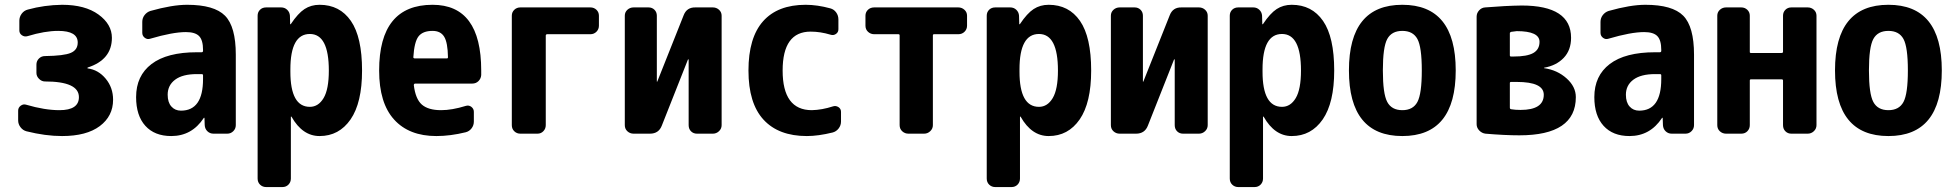

<svg xmlns="http://www.w3.org/2000/svg" viewBox="-20 -550 8040 790"><path d="M340.8 -268.6Q384.8 -262.7 415 -226.1Q445.3 -189.5 445.3 -139.6Q445.3 -72.3 390.6 -31.2Q335.9 9.8 235.4 9.8Q167 9.8 88.9 -9.8Q74.2 -13.7 64.5 -26.4Q54.7 -39.1 54.7 -54.7V-94.7Q54.7 -107.4 65.4 -115.2Q76.2 -123 87.9 -119.1Q164.1 -96.7 224.6 -96.7Q304.7 -96.7 304.7 -150.4Q304.7 -214.8 165 -214.8Q151.4 -214.8 140.6 -225.6Q129.9 -236.3 129.9 -250V-284.2Q129.9 -298.8 140.1 -309.1Q150.4 -319.3 165 -319.3Q243.2 -320.3 271.5 -332.5Q299.8 -344.7 299.8 -375Q299.8 -422.9 219.7 -422.9Q164.1 -422.9 93.8 -401.4Q81.1 -397.5 70.3 -404.8Q59.6 -412.1 59.6 -424.8V-464.8Q59.6 -480.5 69.3 -493.7Q79.1 -506.8 94.7 -510.7Q162.1 -529.3 235.4 -530.3Q330.1 -530.3 385.3 -490.2Q440.4 -450.2 440.4 -394.5Q440.4 -304.7 341.8 -272.5Q339.8 -272.5 339.8 -269.5Q339.8 -268.6 340.8 -268.6Z M815.4 -224.6V-240.2Q815.4 -245.1 809.6 -245.1H790Q731.4 -245.1 700.7 -222.2Q669.9 -199.2 669.9 -160.2Q669.9 -128.9 685.1 -111.8Q700.2 -94.7 724.6 -94.7Q815.4 -94.7 815.4 -224.6ZM750 -530.3Q861.3 -530.3 905.8 -485.4Q950.2 -440.4 950.2 -325.2V-35.2Q950.2 -20.5 939.9 -10.3Q929.7 0 915 0H858.4Q843.8 0 833.5 -9.8Q823.2 -19.5 822.3 -35.2L821.3 -64.5Q821.3 -65.4 820.3 -65.4Q818.4 -65.4 818.4 -64.5Q769.5 9.8 684.6 9.8Q616.2 9.8 578.1 -32.2Q540 -74.2 540 -150.4Q540 -238.3 603.5 -286.6Q667 -335 790 -335H809.6Q814.5 -335 815.4 -339.8V-344.7Q815.4 -384.8 799.3 -401.4Q783.2 -418 745.1 -418Q690.4 -418 597.7 -390.6Q585.9 -386.7 575.7 -394.5Q565.4 -402.3 565.4 -415V-460Q565.4 -475.6 574.7 -487.8Q584 -500 598.6 -504.9Q688.5 -530.3 750 -530.3Z M1254.9 -110.4Q1290 -110.4 1311.5 -146.5Q1333 -182.6 1333 -259.8Q1333 -410.2 1254.9 -410.2Q1174.8 -410.2 1174.8 -264.6V-254.9Q1174.8 -110.4 1254.9 -110.4ZM1294.9 -530.3Q1377.9 -530.3 1423.8 -463.9Q1469.7 -397.5 1469.7 -259.8Q1469.7 -127 1422.4 -58.6Q1375 9.8 1294.9 9.8Q1224.6 9.8 1179.7 -69.3Q1179.7 -70.3 1177.7 -70.3Q1176.8 -70.3 1176.8 -69.3V184.6Q1176.8 199.2 1167 209.5Q1157.2 219.7 1141.6 219.7H1075.2Q1060.5 219.7 1050.3 210Q1040 200.2 1040 184.6V-485.4Q1040 -500 1049.8 -509.8Q1059.6 -519.5 1075.2 -519.5H1136.7Q1151.4 -519.5 1161.6 -509.8Q1171.9 -500 1172.9 -485.4L1173.8 -451.2Q1173.8 -450.2 1174.8 -450.2Q1176.8 -450.2 1176.8 -451.2Q1206.1 -495.1 1232.9 -512.7Q1259.8 -530.3 1294.9 -530.3Z M1818.4 -309.6Q1823.2 -309.6 1823.2 -314.5Q1822.3 -375 1807.6 -398.9Q1793 -422.9 1759.8 -422.9Q1719.7 -422.9 1702.1 -400.4Q1684.6 -377.9 1680.7 -314.5Q1680.7 -310.5 1685.5 -309.6ZM1759.8 -530.3Q1960 -530.3 1960 -259.8V-241.2Q1959 -226.6 1948.7 -216.3Q1938.5 -206.1 1922.9 -206.1H1688.5Q1683.6 -206.1 1682.6 -200.2Q1689.5 -142.6 1715.8 -119.6Q1742.2 -96.7 1794.9 -96.7Q1839.8 -96.7 1896.5 -114.3Q1909.2 -118.2 1919.4 -110.4Q1929.7 -102.5 1929.7 -89.8V-49.8Q1929.7 -34.2 1920.4 -22Q1911.1 -9.8 1896.5 -5.9Q1833 9.8 1775.4 9.8Q1663.1 9.8 1601.6 -58.1Q1540 -126 1540 -259.8Q1540 -530.3 1759.8 -530.3Z M2409.2 -519.5Q2423.8 -519.5 2434.1 -509.8Q2444.3 -500 2444.3 -485.4V-444.3Q2444.3 -429.7 2434.1 -419.4Q2423.8 -409.2 2409.2 -409.2H2231.4Q2226.6 -409.2 2225.6 -404.3V-35.2Q2225.6 -20.5 2215.8 -10.3Q2206.1 0 2191.4 0H2121.1Q2106.4 0 2096.2 -9.8Q2085.9 -19.5 2085.9 -35.2V-485.4Q2085.9 -500 2096.2 -509.8Q2106.4 -519.5 2121.1 -519.5Z M2913.1 -519.5Q2927.7 -519.5 2938.5 -509.8Q2949.2 -500 2949.2 -485.4V-35.2Q2949.2 -20.5 2938.5 -10.3Q2927.7 0 2913.1 0H2847.7Q2833 0 2823.2 -9.8Q2813.5 -19.5 2813.5 -35.2V-304.7Q2813.5 -305.7 2812 -305.7Q2810.5 -305.7 2810.5 -304.7L2703.1 -33.2Q2690.4 0 2654.3 0H2586.9Q2572.3 0 2561.5 -9.8Q2550.8 -19.5 2550.8 -35.2V-485.4Q2550.8 -500 2561.5 -509.8Q2572.3 -519.5 2586.9 -519.5H2648.4Q2663.1 -519.5 2672.9 -509.8Q2682.6 -500 2682.6 -485.4V-214.8Q2682.6 -213.9 2683.6 -213.9Q2684.6 -213.9 2684.6 -214.8L2793 -487.3Q2805.7 -520.5 2841.8 -519.5Z M3407.2 -112.3Q3418.9 -116.2 3429.7 -109.4Q3440.4 -102.5 3440.4 -89.8V-49.8Q3440.4 -34.2 3430.7 -21.5Q3420.9 -8.8 3406.2 -4.9Q3346.7 9.8 3299.8 9.8Q3183.6 9.8 3121.6 -57.6Q3059.6 -125 3059.6 -259.8Q3059.6 -394.5 3119.6 -462.4Q3179.7 -530.3 3294.9 -530.3Q3342.8 -530.3 3396.5 -515.6Q3411.1 -511.7 3420.4 -499Q3429.7 -486.3 3429.7 -469.7V-429.7Q3429.7 -417 3419.4 -410.2Q3409.2 -403.3 3397.5 -407.2Q3355.5 -419.9 3315.4 -419.9Q3200.2 -419.9 3200.2 -259.8Q3200.2 -96.7 3320.3 -96.7Q3362.3 -97.7 3407.2 -112.3Z M3922.9 -519.5Q3937.5 -519.5 3948.2 -509.8Q3959 -500 3959 -485.4V-444.3Q3959 -429.7 3948.7 -419.4Q3938.5 -409.2 3922.9 -409.2H3823.2Q3818.4 -409.2 3818.4 -404.3V-35.2Q3818.4 -20.5 3807.6 -10.3Q3796.9 0 3782.2 0H3717.8Q3703.1 0 3692.4 -9.8Q3681.6 -19.5 3681.6 -35.2V-404.3Q3681.6 -409.2 3676.8 -409.2H3577.1Q3562.5 -409.2 3551.8 -418.9Q3541 -428.7 3541 -444.3V-485.4Q3541 -500 3551.3 -509.8Q3561.5 -519.5 3577.1 -519.5Z M4254.9 -110.4Q4290 -110.4 4311.5 -146.5Q4333 -182.6 4333 -259.8Q4333 -410.2 4254.9 -410.2Q4174.8 -410.2 4174.8 -264.6V-254.9Q4174.8 -110.4 4254.9 -110.4ZM4294.9 -530.3Q4377.9 -530.3 4423.8 -463.9Q4469.7 -397.5 4469.7 -259.8Q4469.7 -127 4422.4 -58.6Q4375 9.8 4294.9 9.8Q4224.6 9.8 4179.7 -69.3Q4179.7 -70.3 4177.7 -70.3Q4176.8 -70.3 4176.8 -69.3V184.6Q4176.8 199.2 4167 209.5Q4157.2 219.7 4141.6 219.7H4075.2Q4060.5 219.7 4050.3 210Q4040 200.2 4040 184.6V-485.4Q4040 -500 4049.8 -509.8Q4059.6 -519.5 4075.2 -519.5H4136.7Q4151.4 -519.5 4161.6 -509.8Q4171.9 -500 4172.9 -485.4L4173.8 -451.2Q4173.8 -450.2 4174.8 -450.2Q4176.8 -450.2 4176.8 -451.2Q4206.1 -495.1 4232.9 -512.7Q4259.8 -530.3 4294.9 -530.3Z M4913.1 -519.5Q4927.7 -519.5 4938.5 -509.8Q4949.2 -500 4949.2 -485.4V-35.2Q4949.2 -20.5 4938.5 -10.3Q4927.7 0 4913.1 0H4847.7Q4833 0 4823.2 -9.8Q4813.5 -19.5 4813.5 -35.2V-304.7Q4813.5 -305.7 4812 -305.7Q4810.5 -305.7 4810.5 -304.7L4703.1 -33.2Q4690.4 0 4654.3 0H4586.9Q4572.3 0 4561.5 -9.8Q4550.8 -19.5 4550.8 -35.2V-485.4Q4550.8 -500 4561.5 -509.8Q4572.3 -519.5 4586.9 -519.5H4648.4Q4663.1 -519.5 4672.9 -509.8Q4682.6 -500 4682.6 -485.4V-214.8Q4682.6 -213.9 4683.6 -213.9Q4684.6 -213.9 4684.6 -214.8L4793 -487.3Q4805.7 -520.5 4841.8 -519.5Z M5254.9 -110.4Q5290 -110.4 5311.5 -146.5Q5333 -182.6 5333 -259.8Q5333 -410.2 5254.9 -410.2Q5174.8 -410.2 5174.8 -264.6V-254.9Q5174.8 -110.4 5254.9 -110.4ZM5294.9 -530.3Q5377.9 -530.3 5423.8 -463.9Q5469.7 -397.5 5469.7 -259.8Q5469.7 -127 5422.4 -58.6Q5375 9.8 5294.9 9.8Q5224.6 9.8 5179.7 -69.3Q5179.7 -70.3 5177.7 -70.3Q5176.8 -70.3 5176.8 -69.3V184.6Q5176.8 199.2 5167 209.5Q5157.2 219.7 5141.6 219.7H5075.2Q5060.5 219.7 5050.3 210Q5040 200.2 5040 184.6V-485.4Q5040 -500 5049.8 -509.8Q5059.6 -519.5 5075.2 -519.5H5136.7Q5151.4 -519.5 5161.6 -509.8Q5171.9 -500 5172.9 -485.4L5173.8 -451.2Q5173.8 -450.2 5174.8 -450.2Q5176.8 -450.2 5176.8 -451.2Q5206.1 -495.1 5232.9 -512.7Q5259.8 -530.3 5294.9 -530.3Z M5688 -130.4Q5706.1 -96.7 5750 -96.7Q5793.9 -96.7 5812 -130.4Q5830.1 -164.1 5830.1 -260.3Q5830.1 -356.4 5812 -389.6Q5793.9 -422.9 5750 -422.9Q5706.1 -422.9 5688 -389.6Q5669.9 -356.4 5669.9 -260.3Q5669.9 -164.1 5688 -130.4ZM5530.3 -260.3Q5530.3 -530.3 5750 -530.3Q5969.7 -530.3 5969.7 -260.3Q5969.7 9.8 5750 9.8Q5530.3 9.8 5530.3 -260.3Z M6236.3 -97.7Q6332 -97.7 6332 -160.2Q6332 -212.9 6220.7 -212.9H6197.3Q6192.4 -212.9 6192.4 -208V-107.4Q6192.4 -101.6 6197.3 -100.6Q6213.9 -97.7 6236.3 -97.7ZM6192.4 -413.1V-322.3Q6192.4 -317.4 6197.3 -317.4H6207Q6263.7 -317.4 6289.1 -332Q6314.5 -346.7 6314.5 -377.9Q6314.5 -421.9 6220.7 -421.9Q6217.8 -421.9 6197.3 -418.9Q6192.4 -417 6192.4 -413.1ZM6334 -269.5Q6387.7 -261.7 6425.8 -227.5Q6463.9 -193.4 6463.9 -150.4Q6463.9 6.8 6231.4 6.8Q6171.9 6.8 6091.8 0Q6077.1 -2 6066.4 -13.2Q6055.7 -24.4 6055.7 -39.1V-481.4Q6055.7 -496.1 6065.9 -507.3Q6076.2 -518.6 6090.8 -519.5Q6174.8 -526.4 6241.2 -527.3Q6444.3 -527.3 6444.3 -394.5Q6444.3 -343.8 6414.1 -312Q6383.8 -280.3 6334 -271.5Q6333 -271.5 6333 -269.5Z M6815.4 -224.6V-240.2Q6815.4 -245.1 6809.6 -245.1H6790Q6731.4 -245.1 6700.7 -222.2Q6669.9 -199.2 6669.9 -160.2Q6669.9 -128.9 6685.1 -111.8Q6700.2 -94.7 6724.6 -94.7Q6815.4 -94.7 6815.4 -224.6ZM6750 -530.3Q6861.3 -530.3 6905.8 -485.4Q6950.2 -440.4 6950.2 -325.2V-35.2Q6950.2 -20.5 6939.9 -10.3Q6929.7 0 6915 0H6858.4Q6843.8 0 6833.5 -9.8Q6823.2 -19.5 6822.3 -35.2L6821.3 -64.5Q6821.3 -65.4 6820.3 -65.4Q6818.4 -65.4 6818.4 -64.5Q6769.5 9.8 6684.6 9.8Q6616.2 9.8 6578.1 -32.2Q6540 -74.2 6540 -150.4Q6540 -238.3 6603.5 -286.6Q6667 -335 6790 -335H6809.6Q6814.5 -335 6815.4 -339.8V-344.7Q6815.4 -384.8 6799.3 -401.4Q6783.2 -418 6745.1 -418Q6690.4 -418 6597.7 -390.6Q6585.9 -386.7 6575.7 -394.5Q6565.4 -402.3 6565.4 -415V-460Q6565.4 -475.6 6574.7 -487.8Q6584 -500 6598.6 -504.9Q6688.5 -530.3 6750 -530.3Z M7418 -519.5Q7432.6 -519.5 7443.4 -509.8Q7454.1 -500 7454.1 -485.4V-35.2Q7454.1 -20.5 7443.4 -10.3Q7432.6 0 7418 0H7350.6Q7335.9 0 7326.2 -9.8Q7316.4 -19.5 7316.4 -35.2V-218.8Q7316.4 -223.6 7310.5 -223.6H7184.6Q7179.7 -223.6 7179.7 -218.8V-35.2Q7179.7 -20.5 7169.9 -10.3Q7160.2 0 7144.5 0H7082Q7067.4 0 7056.6 -9.8Q7045.9 -19.5 7045.9 -35.2V-485.4Q7045.9 -500 7056.6 -509.8Q7067.4 -519.5 7082 -519.5H7144.5Q7159.2 -519.5 7169.4 -509.8Q7179.7 -500 7179.7 -485.4V-335.9Q7179.7 -332 7184.6 -332H7310.5Q7315.4 -332 7316.4 -335.9V-485.4Q7316.4 -500 7326.2 -509.8Q7335.9 -519.5 7350.6 -519.5Z M7688 -130.4Q7706.1 -96.7 7750 -96.7Q7793.9 -96.7 7812 -130.4Q7830.1 -164.1 7830.1 -260.3Q7830.1 -356.4 7812 -389.6Q7793.9 -422.9 7750 -422.9Q7706.1 -422.9 7688 -389.6Q7669.9 -356.4 7669.9 -260.3Q7669.9 -164.1 7688 -130.4ZM7530.3 -260.3Q7530.3 -530.3 7750 -530.3Q7969.7 -530.3 7969.7 -260.3Q7969.7 9.8 7750 9.8Q7530.3 9.8 7530.3 -260.3Z"/></svg>

Font: Rounded-L Mgen+ 1m bold
Style: Bold
Weight: 700
Designer: [Source Han Sans]
Ryoko NISHIZUKA  (kana & ideographs); Paul D. Hunt (Latin, Greek & Cyrillic); Wenlong ZHANG  (bopomofo
Version: Version 1.059.20150602